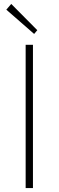

<svg xmlns="http://www.w3.org/2000/svg" viewBox="-20 -953 297 973"><path d="M110 0H147V-726H110ZM153 -781 169 -800 37 -933 12 -904Z"/></svg>

Font: Source Han Sans CN ExtraLight
Style: Regular
Weight: 250
Designer: Ryoko NISHIZUKA (kana & ideographs); Paul D. Hunt (Latin, Greek & Cyrillic); Wenlong ZHANG (bopomofo); Sandoll Communica
Foundry: Adobe Systems Incorporated
Version: Version 1.004;PS 1.004;hotconv 16.6.51;makeotf.lib2.5.65220